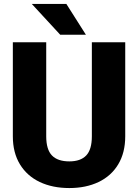

<svg xmlns="http://www.w3.org/2000/svg" viewBox="-20 -942 699 972"><path d="M141 -922H316L415 -766H285ZM331 10Q246 10 181.5 -20.5Q117 -51 81 -110Q45 -169 45 -252V-728H214V-252Q214 -185 243 -155Q272 -125 331 -125Q388 -125 416.5 -155Q445 -185 445 -252V-728H614V-252Q614 -169 578.5 -110Q543 -51 479 -20.5Q415 10 331 10Z"/></svg>

Font: Freesentation 9 Black
Style: Regular
Weight: 900
Designer: glyphs from Roboto by Christian Robertson / Hangul glyphs from Noto Sans CJK(Source Han Sans) by Jang Soo-young and Kang
Foundry: PT&
Version: Version 2.001